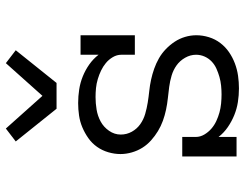

<svg xmlns="http://www.w3.org/2000/svg" viewBox="-108 -700 817 640"><g transform="rotate(-90 300.0 -380.5)"><path d="M325 8Q302 8 279.5 4.5Q257 1 236 -7.5Q215 -16 196 -29Q177 -42 163 -60V0H98V-181H163V-136Q163 -121 171 -107.5Q179 -94 190.5 -84Q202 -74 216 -67.5Q230 -61 244.5 -57Q259 -53 274.5 -51.5Q290 -50 305 -50Q319 -50 334 -51.5Q349 -53 363 -57Q377 -61 390.5 -67Q404 -73 414.5 -83Q425 -93 431 -106.5Q437 -120 437 -135Q437 -154 427 -171.5Q417 -189 401.5 -200Q386 -211 367.5 -216.5Q349 -222 330 -224.5Q311 -227 292 -229Q273 -231 254 -235Q235 -239 217 -245.5Q199 -252 182.5 -262Q166 -272 151.5 -285Q137 -298 127 -314Q117 -330 111.5 -349Q106 -368 106 -387Q106 -407 112 -427.5Q118 -448 130 -465Q142 -482 159 -494Q176 -506 195 -514Q214 -522 234.5 -525Q255 -528 276 -528Q299 -528 321.5 -524.5Q344 -521 365 -512.5Q386 -504 404.5 -491Q423 -478 437 -460V-520H502V-339H437V-384Q437 -399 429 -412.5Q421 -426 409.5 -435.5Q398 -445 384.5 -451.5Q371 -458 356 -462.5Q341 -467 326 -468.5Q311 -470 296 -470Q275 -470 254 -466.5Q233 -463 214.5 -453Q196 -443 183.5 -425Q171 -407 171 -386Q171 -366 180.5 -349Q190 -332 205.5 -321Q221 -310 240 -304.5Q259 -299 278 -296Q297 -293 316 -291Q335 -289 353.5 -285Q372 -281 390.5 -274.5Q409 -268 425.5 -258.5Q442 -249 456 -235.5Q470 -222 480.5 -206Q491 -190 496.5 -171.5Q502 -153 502 -134Q502 -113 495.5 -92Q489 -71 476 -54Q463 -37 445.5 -25Q428 -13 408 -5.5Q388 2 367 5Q346 8 325 8ZM257 -600 148 -736 191 -769 300 -647 409 -769 452 -736 343 -600Z"/></g></svg>

Font: Iosevka Etoile Light
Style: Regular
Weight: 300
Designer: Belleve Invis
Foundry: Belleve Invis
Version: Version 25.0.1; ttfautohint (v1.8.4)